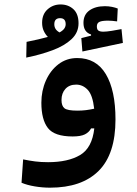

<svg xmlns="http://www.w3.org/2000/svg" viewBox="-20 -618 626 875"><path d="M208 237.3Q173.3 237.3 138.4 231.4Q103.5 225.6 78.1 214.8L85.4 108.4Q114.3 114.3 140.4 117.7Q166.5 121.1 199.2 121.1Q290 121.1 345 88.6Q399.9 56.2 409.7 -32.7H395Q385.7 -15.1 366.7 -5.6Q347.7 3.9 311 3.9Q228 3.9 198.2 -34.7Q168.5 -73.2 168.5 -149.9Q168.5 -204.1 189 -250.5Q209.5 -296.9 246.3 -325.2Q283.2 -353.5 332 -353.5Q418.5 -353.5 462.4 -280Q506.3 -206.5 506.3 -73.7Q506.3 84.5 429.4 160.9Q352.5 237.3 208 237.3ZM99.6 -355.5 101.1 -427.2Q160.6 -439 198.2 -449.7Q187 -460.9 179.4 -477.1Q171.9 -493.2 171.9 -514.2Q171.9 -553.2 196.8 -575.4Q221.7 -597.7 255.9 -597.7Q291 -597.7 314.5 -576.2Q337.9 -554.7 337.9 -511.7Q337.9 -469.7 306.2 -439.7Q274.4 -409.7 220.5 -389.4Q166.5 -369.1 99.6 -355.5ZM355.5 -383.3 350.6 -444.3 395 -455.6V-460.9Q360.4 -471.7 360.4 -513.7Q360.4 -551.3 387.7 -570.6Q415 -589.8 458 -589.8Q474.6 -589.8 490.2 -586.7Q505.9 -583.5 516.6 -579.1L513.7 -520.5Q489.7 -523.9 472.2 -523.9Q444.8 -523.9 433.1 -518.3Q421.4 -512.7 421.4 -497.6Q421.4 -483.4 428.7 -478.5Q436 -473.6 451.2 -473.6Q464.8 -473.6 489.3 -477.5Q513.7 -481.4 533.7 -485.4L540 -422.4ZM409.2 -122.6Q402.3 -184.6 379.9 -208.5Q357.4 -232.4 327.1 -232.4Q295.9 -232.4 278.1 -212.9Q260.3 -193.4 260.3 -162.1Q260.3 -135.3 273.9 -124.5Q287.6 -113.8 332.5 -113.8Q353.5 -113.8 371.3 -116Q389.2 -118.2 409.2 -122.6ZM251.5 -470.2Q267.6 -479.5 273.4 -488.5Q279.3 -497.6 279.3 -507.8Q279.3 -535.2 253.9 -535.2Q227.5 -535.2 227.5 -507.3Q227.5 -482.9 251.5 -470.2Z"/></svg>

Font: CaskaydiaCove NFP SemiBold
Style: Regular
Weight: 600
Designer: Aaron Bell
Foundry: Saja Typeworks
Version: Version 2111.001; VTT 6.35;Nerd Fonts 3.1.1